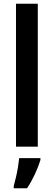

<svg xmlns="http://www.w3.org/2000/svg" viewBox="-20 -780 286 1021"><path d="M181 0H65V-760H181ZM195 71Q184 107 165 147.5Q146 188 124 221H53V209Q58 191 64.5 164Q71 137 75.5 109Q80 81 82 61H195Z"/></svg>

Font: Noto Sans Georgian Condensed SemiBold
Style: Regular
Weight: 600
Width: 3
Designer: Monotype Design Team, Akaki Razmadze
Foundry: Google LLC
Version: Version 2.005; ttfautohint (v1.8.4.7-5d5b)